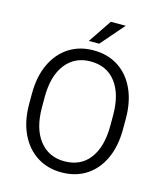

<svg xmlns="http://www.w3.org/2000/svg" viewBox="-131 -1003 946 1111"><g transform="rotate(15 341.5 -448.0)"><path d="M622.6 -385.7V-325.2Q622.6 -222.2 587.9 -147Q553.2 -71.8 490.2 -31Q427.2 9.8 341.8 9.8Q258.3 9.8 194.8 -31Q131.3 -71.8 95.7 -147Q60.1 -222.2 60.1 -325.2V-385.7Q60.1 -488.8 95.5 -564Q130.9 -639.2 194.1 -679.9Q257.3 -720.7 340.8 -720.7Q426.3 -720.7 489.5 -679.9Q552.7 -639.2 587.6 -564Q622.6 -488.8 622.6 -385.7ZM546.4 -325.2V-386.7Q546.4 -513.2 492.4 -583.7Q438.5 -654.3 340.8 -654.3Q246.6 -654.3 191.7 -583.7Q136.7 -513.2 136.7 -386.7V-325.2Q136.7 -198.2 192.1 -127.4Q247.6 -56.6 341.8 -56.6Q439.5 -56.6 492.9 -127.4Q546.4 -198.2 546.4 -325.2ZM299.3 -766.1 393.6 -906.2H482.9L361.3 -766.1Z"/></g></svg>

Font: Vazirmatn RD FD Light
Style: Regular
Weight: 300
Designer: Saber Rastikerdar
Foundry: Saber Rastikerdar
Version: Version 33.003